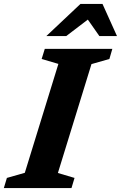

<svg xmlns="http://www.w3.org/2000/svg" viewBox="-44 -955 614 975"><path d="M252.5 -630.5 167.5 -655.5 183.5 -707H526.5L511.5 -655.5L420.5 -629.5L250 -76.5L334.5 -51.5L319 0H-24.5L-9 -51.5L82 -77.5ZM191.5 -772 364.5 -935H476.5L550 -772H460.5L402 -855.5L292.5 -772Z"/></svg>

Font: Newsreader Caption SemiBold
Style: Italic
Weight: 600
Italic angle: -17°
Designer: Hugues Gentile
Foundry: Production Type
Version: Version 1.001